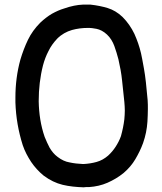

<svg xmlns="http://www.w3.org/2000/svg" viewBox="-20 -760 693 821"><path d="M113.3 -67.4C127.9 -45.9 145.5 -26.4 167 -8.8C193.4 10.7 219.7 23.4 248 30.3C276.4 37.1 306.6 40 338.9 41C341.8 40 345.7 40 349.6 40H360.4C388.7 38.1 415 32.2 439.5 21.5C463.9 10.7 487.3 -2.9 508.8 -20.5C529.3 -38.1 545.9 -57.6 558.6 -79.1C571.3 -100.6 583 -124 591.8 -148.4C602.5 -178.7 608.4 -209 610.4 -239.3C611.3 -257.8 612.3 -275.4 612.3 -293.9C612.3 -306.6 612.3 -319.3 611.3 -332C606.4 -388.7 601.6 -433.6 595.7 -465.8C589.8 -498 585.9 -520.5 583 -532.2C576.2 -561.5 566.4 -588.9 554.7 -615.2C542 -641.6 525.4 -666 503.9 -687.5C484.4 -706.1 462.9 -718.8 440.4 -725.6C418 -732.4 393.6 -737.3 367.2 -740.2H334C311.5 -739.3 284.2 -734.4 253.9 -723.6C237.3 -718.8 219.7 -710.9 202.1 -701.2C185.5 -691.4 168.9 -678.7 152.3 -663.1C129.9 -640.6 112.3 -616.2 99.6 -589.8C86.9 -563.5 76.2 -535.2 67.4 -505.9C52.7 -453.1 45.9 -398.4 45.9 -342.8V-322.3C47.9 -258.8 58.6 -198.2 77.1 -139.6C85.9 -113.3 98.6 -89.8 113.3 -67.4ZM192.4 -127.9C184.6 -142.6 177.7 -158.2 170.9 -174.8C154.3 -222.7 146.5 -273.4 145.5 -327.1C145.5 -380.9 151.4 -431.6 164.1 -481.4C169.9 -502.9 177.7 -523.4 187.5 -542C196.3 -560.5 209 -578.1 224.6 -594.7C243.2 -613.3 264.6 -625 288.1 -631.8C309.6 -637.7 332 -640.6 355.5 -640.6H362.3C367.2 -640.6 377.9 -639.6 392.6 -636.7C407.2 -633.8 422.9 -626 437.5 -612.3C452.1 -598.6 461.9 -582 468.8 -563.5C475.6 -544.9 481.4 -525.4 486.3 -506.8C493.2 -476.6 499 -446.3 502 -416C504.9 -385.7 508.8 -355.5 511.7 -324.2C512.7 -311.5 513.7 -299.8 513.7 -287.1C513.7 -274.4 512.7 -262.7 511.7 -250C508.8 -225.6 503.9 -202.1 497.1 -177.7C491.2 -161.1 483.4 -146.5 474.6 -132.8C465.8 -119.1 455.1 -106.4 442.4 -94.7C427.7 -82 411.1 -72.3 392.6 -67.4C375 -62.5 356.4 -59.6 336.9 -58.6H335C314.5 -59.6 295.9 -61.5 278.3 -65.4C259.8 -68.4 243.2 -76.2 226.6 -88.9C211.9 -99.6 201.2 -113.3 192.4 -127.9Z"/></svg>

Font: Citrustime FakeCyr
Style: Regular
Weight: 400
Version: Version 1.1